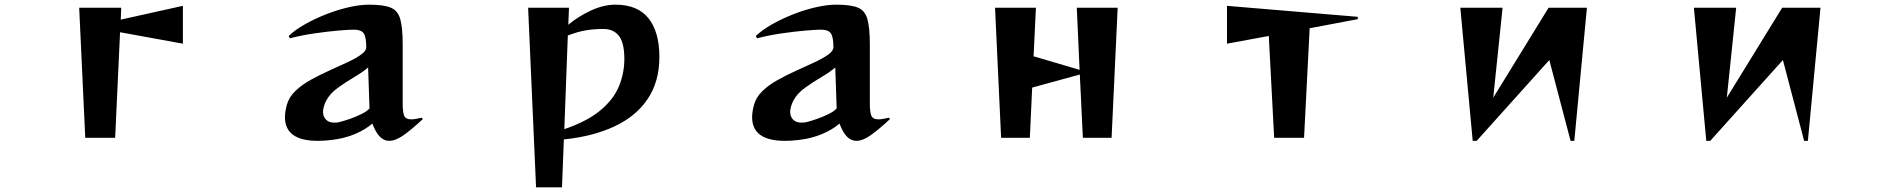

<svg xmlns="http://www.w3.org/2000/svg" viewBox="-20 -590 8040 822"><path d="M345 0 319 -557H499L497 -506L763 -565V-403L494 -452L473 0Z M1790 -80Q1744 -37 1709 -12Q1674 13 1646 13Q1624 13 1606.5 -4.5Q1589 -22 1574 -61Q1543 -34 1498 -15.5Q1453 3 1401 9Q1385 11 1370 12Q1355 13 1341 13Q1200 13 1200 -88Q1200 -100 1202 -113Q1204 -126 1208 -141Q1217 -174 1244.5 -200.5Q1272 -227 1311 -248.5Q1350 -270 1391 -288.5Q1432 -307 1467.5 -323.5Q1503 -340 1525.5 -356Q1548 -372 1548 -388Q1548 -432 1537 -447.5Q1526 -463 1495 -463Q1473 -463 1427 -459Q1381 -455 1326 -447Q1271 -439 1221 -426L1216 -436Q1243 -462 1285.5 -486Q1328 -510 1376.5 -529Q1425 -548 1473 -559Q1521 -570 1560 -570Q1622 -570 1652.5 -557.5Q1683 -545 1693.5 -508.5Q1704 -472 1704 -399V-146Q1704 -110 1710.5 -94.5Q1717 -79 1741 -79Q1749 -79 1760.5 -81Q1772 -83 1786 -86ZM1556 -301Q1534 -282 1497.5 -260.5Q1461 -239 1427 -214.5Q1393 -190 1377 -160Q1363 -132 1363 -111Q1363 -91 1375.5 -78Q1388 -65 1411 -65Q1416 -65 1421.5 -65.5Q1427 -66 1432 -67Q1452 -72 1478 -81Q1504 -90 1528 -102Q1552 -114 1562 -126Z M2275 212 2241 -557H2416L2413 -484Q2453 -518 2508 -544Q2563 -570 2615 -570Q2710 -570 2756.5 -511.5Q2803 -453 2803 -346Q2803 -241 2753 -166.5Q2703 -92 2611 -49Q2519 -6 2394 7L2386 212ZM2396 -37Q2495 -71 2551 -118Q2607 -165 2630 -221Q2653 -277 2653 -338Q2653 -406 2630 -436Q2607 -466 2563 -466Q2523 -466 2487.5 -460Q2452 -454 2411 -438Z M3790 -80Q3744 -37 3709 -12Q3674 13 3646 13Q3624 13 3606.5 -4.5Q3589 -22 3574 -61Q3543 -34 3498 -15.5Q3453 3 3401 9Q3385 11 3370 12Q3355 13 3341 13Q3200 13 3200 -88Q3200 -100 3202 -113Q3204 -126 3208 -141Q3217 -174 3244.5 -200.5Q3272 -227 3311 -248.5Q3350 -270 3391 -288.5Q3432 -307 3467.5 -323.5Q3503 -340 3525.5 -356Q3548 -372 3548 -388Q3548 -432 3537 -447.5Q3526 -463 3495 -463Q3473 -463 3427 -459Q3381 -455 3326 -447Q3271 -439 3221 -426L3216 -436Q3243 -462 3285.5 -486Q3328 -510 3376.5 -529Q3425 -548 3473 -559Q3521 -570 3560 -570Q3622 -570 3652.5 -557.5Q3683 -545 3693.5 -508.5Q3704 -472 3704 -399V-146Q3704 -110 3710.5 -94.5Q3717 -79 3741 -79Q3749 -79 3760.5 -81Q3772 -83 3786 -86ZM3556 -301Q3534 -282 3497.5 -260.5Q3461 -239 3427 -214.5Q3393 -190 3377 -160Q3363 -132 3363 -111Q3363 -91 3375.5 -78Q3388 -65 3411 -65Q3416 -65 3421.5 -65.5Q3427 -66 3432 -67Q3452 -72 3478 -81Q3504 -90 3528 -102Q3552 -114 3562 -126Z M4616 0 4603 -271 4399 -215 4389 0H4266L4240 -557H4415L4405 -349L4602 -291L4590 -557H4765L4739 0Z M5435 0 5412 -436 5233 -403V-565L5793 -518V-508L5587 -469L5563 0Z M6704 13 6613 -333 6302 13H6285L6232 -557H6413L6373 -172L6610 -557H6774L6720 13Z M7704 13 7613 -333 7302 13H7285L7232 -557H7413L7373 -172L7610 -557H7774L7720 13Z"/></svg>

Font: Reggae One
Style: Regular
Weight: 400
Designer: Fontworks Inc.
Foundry: Fontworks Inc.
Version: Version 1.100